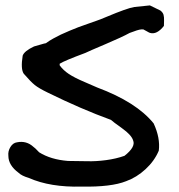

<svg xmlns="http://www.w3.org/2000/svg" viewBox="-20 -694 662 711"><path d="M282 -3Q166 0 87 -35Q60 -43 49 -54Q11 -82 11 -117Q9 -134 18.5 -149.5Q28 -165 43 -167Q78 -174 104 -150Q108 -148 125 -130Q168 -103 232 -98Q270 -98 302.5 -97Q335 -96 372.5 -101Q410 -106 441 -117Q483 -150 473 -174Q467 -194 432 -219Q397 -244 391 -250Q281 -290 157 -351Q124 -367 109 -379Q94 -391 68 -421Q56 -438 64 -488Q70 -505 106 -522Q107 -522 127 -528Q147 -534 150 -534Q162 -543 177.5 -551.5Q193 -560 205.5 -566Q218 -572 238.5 -580.5Q259 -589 269.5 -593Q280 -597 304.5 -605.5Q329 -614 337 -617Q347 -620 379 -633.5Q411 -647 437.5 -656.5Q464 -666 477 -668L535 -674L574 -655Q583 -648 585.5 -639.5Q588 -631 587.5 -617Q587 -603 587 -598Q561 -565 536 -572Q534 -572 523 -578.5Q512 -585 511 -585Q505 -586 496 -584Q487 -582 475.5 -577.5Q464 -573 460 -572Q433 -557 370.5 -530.5Q308 -504 296 -498Q218 -469 201 -458V-452Q214 -434 235 -420Q256 -406 294 -390Q332 -374 340 -370Q485 -316 549 -237Q574 -183 568 -136Q552 -98 519 -67.5Q486 -37 447 -23Q392 -1 282 -3Z"/></svg>

Font: Excalifont
Style: Regular
Weight: 400
Designer: Your Own Font Foundry (Virgil); Ján Filípek / DizajnDesign (Excalifont, modifications)
Foundry: Your Own Font Foundry (Virgil); Ján Filípek / DizajnDesign (Excalifont, modifications)
Version: Version 1.000;Glyphs 3.2 (3227)